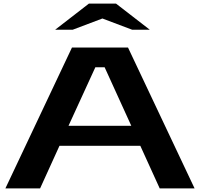

<svg xmlns="http://www.w3.org/2000/svg" viewBox="-20 -1039 1103 1059"><path d="M470.2 -1019H620.1L806.2 -875H709L544.9 -937L380.9 -875H284.2ZM860.8 0 753.9 -234.9H308.1L201.2 0H9.8L377 -776.9H686L1053.2 0ZM505.9 -668 357.9 -345.2H704.1L557.1 -668Z"/></svg>

Font: Sporting Grotesque
Style: Bold
Weight: 700
Designer: Lucas LE BIHAN
Foundry: Lucas LE BIHAN
Version: Version 2.002;PS 2.2;hotconv 1.0.88;makeotf.lib2.5.647800